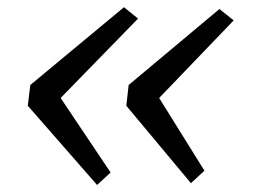

<svg xmlns="http://www.w3.org/2000/svg" viewBox="-20 -575 708 532"><path d="M323.5 -555 362.5 -523.5 148 -303.5 286.5 -97 249 -62.5 57 -282 64 -339.5ZM588 -550 627.5 -518.5 421 -303.5 546.5 -102 509 -67.5 330 -282 336.5 -339.5Z"/></svg>

Font: Merriweather 24pt Light
Style: Italic
Weight: 300
Italic angle: -7.8°
Version: Version 2.101